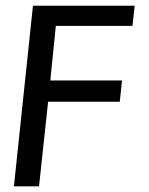

<svg xmlns="http://www.w3.org/2000/svg" viewBox="-20 -660 529 680"><path d="M177.7 -568.4 158.2 -375H412.1L404.3 -299.8H150.4L118.2 0H29.3L96.7 -639.6H457L449.2 -568.4Z"/></svg>

Font: Puritan
Style: Italic
Weight: 400
Version: 2.0a